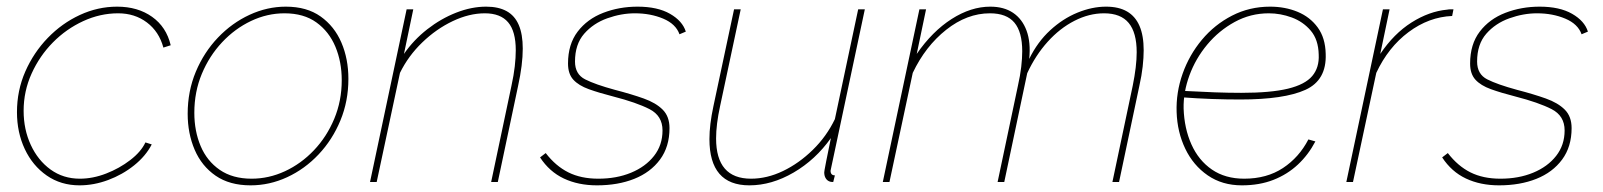

<svg xmlns="http://www.w3.org/2000/svg" viewBox="-20 -547 4816 577"><path d="M219 10Q163 10 120.5 -19.5Q78 -49 54.5 -99Q31 -149 31 -210Q31 -275 56 -332Q81 -389 123.5 -433Q166 -477 220 -502Q274 -527 332 -527Q394 -527 437 -496.5Q480 -466 493 -411L471 -404Q458 -452 421.5 -479.5Q385 -507 335 -507Q281 -507 230 -483.5Q179 -460 139 -419.5Q99 -379 75 -326Q51 -273 51 -214Q51 -158 72.5 -111.5Q94 -65 132 -37.5Q170 -10 220 -10Q259 -10 299 -25.5Q339 -41 371.5 -66Q404 -91 417 -119L436 -113Q418 -78 383 -50Q348 -22 305 -6Q262 10 219 10Z M733 10Q670 10 628 -19Q586 -48 565 -97Q544 -146 544 -205Q544 -273 568.5 -331.5Q593 -390 635 -434Q677 -478 730 -502.5Q783 -527 839 -527Q902 -527 943.5 -497.5Q985 -468 1006 -419Q1027 -370 1027 -310Q1027 -243 1003 -185Q979 -127 937.5 -83Q896 -39 843 -14.5Q790 10 733 10ZM736 -10Q788 -10 836.5 -32.5Q885 -55 923.5 -95.5Q962 -136 984.5 -190Q1007 -244 1007 -306Q1007 -361 988 -406.5Q969 -452 931 -479.5Q893 -507 835 -507Q783 -507 734.5 -484Q686 -461 647.5 -420Q609 -379 586.5 -325Q564 -271 564 -208Q564 -153 583 -108Q602 -63 640.5 -36.5Q679 -10 736 -10Z M1202 -519H1222L1194 -385Q1223 -427 1264 -459Q1305 -491 1351 -509Q1397 -527 1441 -527Q1478 -527 1502.5 -513.5Q1527 -500 1539 -472Q1551 -444 1551 -401Q1551 -377 1547.5 -349Q1544 -321 1537 -289L1476 0H1456L1517 -289Q1524 -321 1527 -347.5Q1530 -374 1530 -396Q1530 -453 1507 -480Q1484 -507 1437 -507Q1390 -507 1340.5 -483.5Q1291 -460 1249 -419.5Q1207 -379 1182 -328L1112 0H1092Z M1774 10Q1718 10 1674.5 -10.5Q1631 -31 1603 -74L1620 -87Q1650 -48 1688 -29Q1726 -10 1778 -10Q1833 -10 1876.5 -28Q1920 -46 1945.5 -78.5Q1971 -111 1971 -155Q1971 -199 1932 -219Q1893 -239 1823 -257Q1780 -268 1749.5 -279Q1719 -290 1703 -307.5Q1687 -325 1687 -356Q1687 -414 1716 -452Q1745 -490 1793 -508.5Q1841 -527 1896 -527Q1956 -527 1993.5 -505.5Q2031 -484 2041 -452L2022 -444Q2011 -475 1973 -491Q1935 -507 1888 -507Q1847 -507 1805 -492Q1763 -477 1735.5 -445.5Q1708 -414 1708 -362Q1708 -324 1738.5 -308.5Q1769 -293 1828 -277Q1878 -264 1914.5 -251Q1951 -238 1971.5 -217.5Q1992 -197 1992 -162Q1992 -106 1963.5 -67.5Q1935 -29 1886 -9.5Q1837 10 1774 10Z M2232 10Q2112 10 2112 -129Q2112 -151 2115 -175.5Q2118 -200 2124 -228L2186 -519H2206L2144 -228Q2132 -173 2132 -131Q2132 -10 2237 -10Q2285 -10 2333 -33Q2381 -56 2422.5 -96.5Q2464 -137 2489 -189L2559 -519H2579L2483 -67Q2481 -56 2478.5 -46Q2476 -36 2476 -34Q2476 -20 2489 -20L2484 0Q2480 0 2477 -0.5Q2474 -1 2472 -2Q2465 -5 2461 -12Q2457 -19 2457 -29Q2457 -31 2458 -36.5Q2459 -42 2463 -63Q2467 -84 2477 -132Q2431 -67 2365 -28.5Q2299 10 2232 10Z M2743 -519H2763L2735 -385Q2782 -453 2840 -490Q2898 -527 2956 -527Q2997 -527 3024.5 -508.5Q3052 -490 3065 -455Q3078 -420 3073 -370Q3098 -421 3136 -456Q3174 -491 3218 -509Q3262 -527 3304 -527Q3342 -527 3367 -512.5Q3392 -498 3404.5 -469Q3417 -440 3417 -396Q3417 -374 3414 -347Q3411 -320 3404 -289L3343 0H3323L3384 -289Q3396 -348 3396 -390Q3396 -449 3372 -478Q3348 -507 3298 -507Q3253 -507 3209 -484.5Q3165 -462 3128.5 -421.5Q3092 -381 3067 -327L2998 0H2978L3039 -289Q3046 -320 3049 -346Q3052 -372 3052 -393Q3052 -451 3028.5 -479Q3005 -507 2955 -507Q2886 -507 2823.5 -457.5Q2761 -408 2723 -328L2653 0H2633Z M3712 10Q3653 10 3609.5 -20Q3566 -50 3542 -100Q3518 -150 3516 -210Q3514 -269 3534 -325.5Q3554 -382 3592 -427.5Q3630 -473 3682.5 -500Q3735 -527 3797 -527Q3842 -527 3879.5 -511.5Q3917 -496 3940 -464.5Q3963 -433 3964 -385Q3967 -306 3903 -277Q3839 -248 3707 -248Q3666 -248 3622.5 -249.5Q3579 -251 3525 -255L3533 -274Q3589 -271 3630.5 -269.5Q3672 -268 3710 -268Q3799 -268 3850.5 -280.5Q3902 -293 3923.5 -318.5Q3945 -344 3943 -383Q3942 -428 3919 -455Q3896 -482 3862 -494.5Q3828 -507 3793 -507Q3738 -507 3690.5 -481Q3643 -455 3608 -413Q3573 -371 3554.5 -320.5Q3536 -270 3537 -221Q3539 -161 3560.5 -113Q3582 -65 3622 -37.5Q3662 -10 3719 -10Q3787 -10 3835.5 -42Q3884 -74 3912 -128L3933 -122Q3912 -82 3880.5 -52.5Q3849 -23 3807 -6.5Q3765 10 3712 10Z M4136 -519H4156L4128 -385Q4169 -446 4222 -479.5Q4275 -513 4329 -518Q4334 -519 4339 -519Q4344 -519 4348 -519L4344 -499Q4274 -496 4213 -450.5Q4152 -405 4116 -328L4046 0H4026Z M4485 10Q4429 10 4385.5 -10.5Q4342 -31 4314 -74L4331 -87Q4361 -48 4399 -29Q4437 -10 4489 -10Q4544 -10 4587.5 -28Q4631 -46 4656.5 -78.5Q4682 -111 4682 -155Q4682 -199 4643 -219Q4604 -239 4534 -257Q4491 -268 4460.5 -279Q4430 -290 4414 -307.5Q4398 -325 4398 -356Q4398 -414 4427 -452Q4456 -490 4504 -508.5Q4552 -527 4607 -527Q4667 -527 4704.5 -505.5Q4742 -484 4752 -452L4733 -444Q4722 -475 4684 -491Q4646 -507 4599 -507Q4558 -507 4516 -492Q4474 -477 4446.5 -445.5Q4419 -414 4419 -362Q4419 -324 4449.5 -308.5Q4480 -293 4539 -277Q4589 -264 4625.5 -251Q4662 -238 4682.5 -217.5Q4703 -197 4703 -162Q4703 -106 4674.5 -67.5Q4646 -29 4597 -9.5Q4548 10 4485 10Z"/></svg>

Font: Raleway Thin
Style: Italic
Weight: 100
Italic angle: -12°
Designer: Matt McInerney, Pablo Impallari, Rodrigo Fuenzalida
Foundry: Matt McInerney, Pablo Impallari, Rodrigo Fuenzalida
Version: Version 4.026